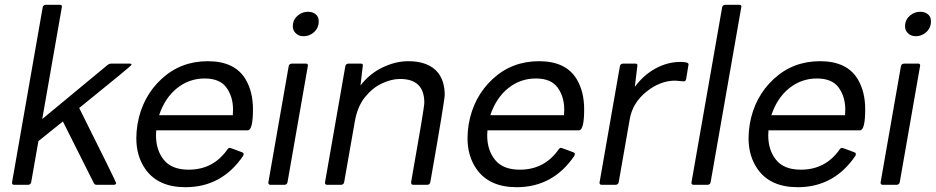

<svg xmlns="http://www.w3.org/2000/svg" viewBox="-20 -770 3899 800"><path d="M454 0H383Q374 0 371 -7L242 -264L140 -182L110 -11Q108 -1 98 0H39Q30 0 30 -9L158 -740Q160 -749 171 -750H230Q238 -750 238 -742L156 -274L429 -500Q436 -505 443 -505H520Q528 -505 528 -500Q528 -496 310 -320Q464 -12 464 -7Q463 0 454 0Z M753 10Q639 10 586 -65Q548 -119 548 -194Q548 -222 553 -253Q573 -367 653 -441Q733 -515 846 -515Q958 -515 1003 -440Q1034 -388 1034 -315Q1034 -229 1013 -227H631L630 -206Q630 -144 663 -103.5Q696 -63 766 -63Q869 -63 928 -148Q932 -154 938 -154Q940 -154 990 -135Q995 -133 995 -129L994 -122Q905 10 753 10ZM950 -290 951 -313Q951 -367 923.5 -405Q896 -443 833 -443Q768 -443 717.5 -402.5Q667 -362 643 -290Z M1245 -619Q1223 -619 1210 -634Q1200 -645 1200 -660Q1200 -689 1223 -707Q1241 -721 1263 -721Q1286 -721 1299 -707Q1308 -697 1308 -681Q1308 -652 1286 -634Q1268 -619 1245 -619ZM1166 0H1107Q1098 0 1098 -9L1183 -495Q1185 -504 1196 -505H1255Q1263 -505 1263 -497L1178 -11Q1176 -1 1166 0Z M1761 0H1702Q1693 0 1693 -9V-11Q1748 -321 1748 -342Q1748 -441 1647 -441Q1611 -441 1571.5 -422.5Q1532 -404 1501 -365.5Q1470 -327 1459 -267L1414 -11Q1412 -1 1402 0H1343Q1334 0 1334 -9L1419 -495Q1421 -504 1432 -505H1483Q1492 -505 1492 -498L1482 -414Q1521 -464 1575 -489.5Q1629 -515 1681 -515Q1767 -515 1806 -466Q1833 -430 1833 -375Q1833 -352 1773 -11Q1771 -1 1761 0Z M2133 10Q2019 10 1966 -65Q1928 -119 1928 -194Q1928 -222 1933 -253Q1953 -367 2033 -441Q2113 -515 2226 -515Q2338 -515 2383 -440Q2414 -388 2414 -315Q2414 -229 2393 -227H2011L2010 -206Q2010 -144 2043 -103.5Q2076 -63 2146 -63Q2249 -63 2308 -148Q2312 -154 2318 -154Q2320 -154 2370 -135Q2375 -133 2375 -129L2374 -122Q2285 10 2133 10ZM2330 -290 2331 -313Q2331 -367 2303.5 -405Q2276 -443 2213 -443Q2148 -443 2097.5 -402.5Q2047 -362 2023 -290Z M2546 0H2487Q2478 0 2478 -9L2563 -495Q2565 -504 2576 -505H2627Q2636 -505 2636 -498L2625 -408Q2662 -458 2712 -485Q2762 -512 2815 -512Q2849 -512 2849 -502L2839 -441Q2837 -431 2829 -431L2793 -434Q2731 -434 2673.5 -388Q2616 -342 2604 -274L2558 -11Q2556 -1 2546 0Z M2929 0H2870Q2861 0 2861 -9L2989 -740Q2991 -749 3002 -750H3061Q3069 -750 3069 -742L2941 -11Q2939 -1 2929 0Z M3304 10Q3190 10 3137 -65Q3099 -119 3099 -194Q3099 -222 3104 -253Q3124 -367 3204 -441Q3284 -515 3397 -515Q3509 -515 3554 -440Q3585 -388 3585 -315Q3585 -229 3564 -227H3182L3181 -206Q3181 -144 3214 -103.5Q3247 -63 3317 -63Q3420 -63 3479 -148Q3483 -154 3489 -154Q3491 -154 3541 -135Q3546 -133 3546 -129L3545 -122Q3456 10 3304 10ZM3501 -290 3502 -313Q3502 -367 3474.5 -405Q3447 -443 3384 -443Q3319 -443 3268.5 -402.5Q3218 -362 3194 -290Z M3796 -619Q3774 -619 3761 -634Q3751 -645 3751 -660Q3751 -689 3774 -707Q3792 -721 3814 -721Q3837 -721 3850 -707Q3859 -697 3859 -681Q3859 -652 3837 -634Q3819 -619 3796 -619ZM3717 0H3658Q3649 0 3649 -9L3734 -495Q3736 -504 3747 -505H3806Q3814 -505 3814 -497L3729 -11Q3727 -1 3717 0Z"/></svg>

Font: YamahaIndonesia935. App
Style: Italic
Weight: 400
Italic angle: -10°
Designer: Dalton Maag Ltd
Foundry: Dalton Maag Ltd
Version: Version 1.002; January 01, 2024; Regular/Italic